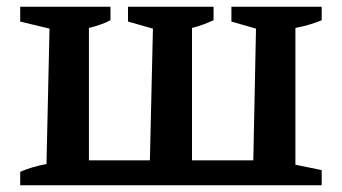

<svg xmlns="http://www.w3.org/2000/svg" viewBox="-20 -550 1016 570"><path d="M935 -490Q919 -483 898.5 -477Q878 -471 857 -467V-61L935 -45V0H40V-40Q59 -48 77.5 -53.5Q96 -59 118 -63L127 -465L40 -486V-530H308V-490Q295 -483 278 -477Q261 -471 244 -467V-74H425L434 -465L360 -486V-530H614V-490Q599 -483 582.5 -477Q566 -471 550 -467V-74H732L740 -465L667 -486V-530H935Z"/></svg>

Font: Piazzolla SC SemiBold
Style: Regular
Weight: 600
Designer: Juan Pablo del Peral
Foundry: Huerta Tipografica
Version: Version 1.330